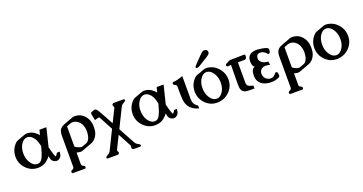

<svg xmlns="http://www.w3.org/2000/svg" viewBox="-44 -1536 4959 2624"><g transform="rotate(-20 2435.5 -223.5)"><path d="M277.3 -466.8Q340.8 -463.9 384.3 -430.7Q427.7 -397.5 435.1 -380.4L440.4 -398.9Q446.3 -423.3 454.6 -454.6H555.7Q542 -398.9 531.7 -356.7Q521.5 -314.5 495.6 -210.4Q491.2 -193.8 489.7 -188Q497.6 -157.7 504.2 -130.9Q510.7 -104 517.1 -85.4Q532.7 -37.1 540.5 -37.1Q547.4 -37.1 572.3 -78.1L610.8 -80.1Q610.8 -26.9 589.6 -2.4Q568.4 22 540 25.9Q535.6 26.4 531.7 26.4Q508.8 26.4 487.3 11.7Q462.9 -4.4 454.1 -40Q450.7 -54.7 446.3 -71.3L443.4 -80.1Q443.4 -79.6 444.8 -73.7Q431.6 -46.4 385.7 -10Q339.8 26.4 266.1 28.8H259.3Q161.1 28.8 90.8 -43.9Q20 -117.2 20 -217.8V-219.2Q20.5 -328.1 101.6 -403.8Q112.8 -414.1 131.8 -420.7Q150.9 -427.2 186 -440.4Q206.5 -448.2 231.9 -457.5Q258.3 -466.8 275.4 -466.8ZM400.4 -236.8Q396 -251.5 392.1 -268.1Q388.2 -284.7 383.8 -298.8Q366.7 -349.1 335 -380.6Q303.2 -412.1 266.6 -414.6H261.2Q212.4 -414.6 176.8 -364.7Q136.2 -309.1 136.2 -226.6V-224.6Q136.2 -143.6 176.3 -84Q214.4 -26.4 266.6 -23.9H272.5Q318.4 -23.9 344.7 -74.7Q375 -134.3 394.5 -214.4Q398.4 -231 400.4 -236.8Z M824.7 180.2Q824.7 204.1 848.4 212.6Q872.1 221.2 872.1 239.7Q872.1 259.3 850.1 259.3H689.5Q667 259.3 667 239.7Q667 221.2 690.9 212.6Q714.8 204.1 714.8 180.2V-275.9Q714.8 -321.8 731.2 -354.2Q747.6 -386.7 799.3 -408.2L807.6 -411.1L932.1 -457.5Q948.7 -463.9 961.9 -463.9Q974.6 -463.9 982.4 -463.4Q1054.2 -460.9 1107.4 -404.3Q1157.7 -349.1 1165.5 -271.5Q1167 -252.9 1167 -234.9Q1167 -208 1163.6 -183.6Q1157.2 -141.1 1131.3 -99.6Q1118.2 -77.1 1086.9 -53.7Q1074.7 -43.9 1059.6 -39.1Q1021.5 -24.4 983.4 -10.3Q945.3 3.9 907.2 17.6Q895 22 883.8 22Q853.5 20.5 824.7 11.7ZM824.7 -369.1V-74.7Q839.8 -61.5 866.9 -49.3Q894 -37.1 914.6 -36.1Q921.9 -36.1 930.2 -39.1Q946.8 -44.9 963.6 -51.3Q980.5 -57.6 998 -64.5Q1005.9 -67.4 1012.2 -73.7Q1039.6 -102.5 1049.3 -145Q1056.6 -179.2 1056.6 -212.4Q1056.6 -222.7 1056.2 -231.9Q1050.3 -297.9 1020.5 -338.4Q990.7 -378.9 947.8 -391.6Q931.6 -396 914.6 -396Q909.2 -396 904.3 -395.5Q896 -394.5 882.8 -390.6Q873 -386.7 852.8 -379.4Q832.5 -372.1 824.7 -369.1Z M1515.6 -378.4Q1520.5 -388.2 1520.5 -397V-397.9Q1520 -401.4 1511.2 -415.5Q1507.8 -421.4 1507.8 -427.2Q1507.8 -431.2 1509.8 -435.5Q1513.7 -442.9 1518.6 -445.8Q1524.4 -451.7 1534.2 -451.7H1675.8Q1688 -451.7 1691.9 -439.9V-437.5Q1691.9 -433.1 1689.5 -428.2Q1685.1 -421.9 1681.2 -418.5Q1673.3 -412.6 1664.3 -408Q1655.3 -403.3 1646.5 -397Q1628.4 -383.8 1621.6 -369.1L1482.9 -87.4L1612.3 150.9Q1620.6 166.5 1635.3 177.7Q1642.1 182.6 1649.2 186.5Q1656.2 190.4 1662.6 193.8Q1676.8 200.7 1681.2 210Q1682.6 212.4 1684.6 217.8Q1684.6 224.1 1683.1 225.6Q1680.2 233.9 1667.5 233.9H1574.7Q1561 233.9 1552.7 217.3Q1552.2 215.8 1551.3 213.4Q1550.3 210 1550.3 205.6Q1550.3 199.7 1551.8 195.6Q1553.2 191.4 1553.2 187Q1553.2 180.2 1551.3 174.8Q1548.3 166.5 1543.9 158.7L1449.2 -19.5L1358.9 160.6Q1355.5 168 1355.5 176.8V180.7Q1355.5 186 1364.3 197.3Q1368.2 203.1 1368.2 209Q1368.2 213.4 1365.2 218.8Q1362.8 223.6 1356 229Q1349.6 233.9 1341.8 233.9H1199.7Q1185.5 233.9 1183.6 221.7Q1183.6 216.3 1186 211.4Q1187.5 205.6 1195.3 200.7Q1201.7 194.8 1210.9 190.4Q1220.2 186 1229.5 179.2Q1246.1 167 1254.4 151.4L1391.6 -127.4L1289.6 -318.8Q1281.2 -335 1277.3 -335Q1267.1 -334.5 1249.5 -329.1L1212.4 -318.4L1194.8 -409.7Q1193.8 -414.1 1193.8 -418Q1193.8 -431.2 1206.5 -437.5L1242.7 -452.1Q1248.5 -454.6 1255.4 -454.6Q1277.3 -454.6 1296.4 -426.3Q1315.9 -396.5 1340.8 -350.6L1424.8 -195.3Z M1981.9 -466.8Q2045.4 -463.9 2088.9 -430.7Q2132.3 -397.5 2139.6 -380.4L2145 -398.9Q2150.9 -423.3 2159.2 -454.6H2260.3Q2246.6 -398.9 2236.3 -356.7Q2226.1 -314.5 2200.2 -210.4Q2195.8 -193.8 2194.3 -188Q2202.1 -157.7 2208.7 -130.9Q2215.3 -104 2221.7 -85.4Q2237.3 -37.1 2245.1 -37.1Q2252 -37.1 2276.9 -78.1L2315.4 -80.1Q2315.4 -26.9 2294.2 -2.4Q2272.9 22 2244.6 25.9Q2240.2 26.4 2236.3 26.4Q2213.4 26.4 2191.9 11.7Q2167.5 -4.4 2158.7 -40Q2155.3 -54.7 2150.9 -71.3L2147.9 -80.1Q2147.9 -79.6 2149.4 -73.7Q2136.2 -46.4 2090.3 -10Q2044.4 26.4 1970.7 28.8H1963.9Q1865.7 28.8 1795.4 -43.9Q1724.6 -117.2 1724.6 -217.8V-219.2Q1725.1 -328.1 1806.2 -403.8Q1817.4 -414.1 1836.4 -420.7Q1855.5 -427.2 1890.6 -440.4Q1911.1 -448.2 1936.5 -457.5Q1962.9 -466.8 1980 -466.8ZM2105 -236.8Q2100.6 -251.5 2096.7 -268.1Q2092.8 -284.7 2088.4 -298.8Q2071.3 -349.1 2039.6 -380.6Q2007.8 -412.1 1971.2 -414.6H1965.8Q1917 -414.6 1881.3 -364.7Q1840.8 -309.1 1840.8 -226.6V-224.6Q1840.8 -143.6 1880.9 -84Q1918.9 -26.4 1971.2 -23.9H1977.1Q2022.9 -23.9 2049.3 -74.7Q2079.6 -134.3 2099.1 -214.4Q2103 -231 2105 -236.8Z M2539.6 -150.4Q2539.6 -114.7 2544.9 -97.2Q2559.1 -50.8 2605.5 -23.4V18.1Q2533.2 1 2487.3 -46.9Q2455.1 -81.1 2442.1 -127.9Q2429.2 -174.8 2429.2 -270V-362.8Q2429.2 -387.2 2405.5 -395.8Q2381.8 -404.3 2381.8 -422.4Q2381.8 -442.4 2403.3 -442.4Q2432.6 -443.8 2462.4 -451.7Q2492.2 -459.5 2539.6 -475.6Z M2883.3 -466.8Q2981.4 -462.4 3048.6 -390.1Q3115.7 -317.9 3117.2 -219.2V-216.3Q3117.2 -115.7 3046.9 -45.4Q2975.6 25.9 2871.6 28.8H2865.2Q2767.1 28.8 2696.8 -43.9Q2626 -117.2 2626 -217.8V-219.2Q2626.5 -328.1 2707.5 -403.8Q2718.8 -414.1 2737.8 -420.7Q2756.8 -427.2 2792 -440.4Q2812.5 -448.2 2837.9 -457.5Q2864.3 -466.8 2881.3 -466.8ZM2809.6 -525.4Q2785.6 -510.7 2770 -510.7Q2766.1 -510.7 2763.7 -511.7Q2751 -513.2 2751 -524.4Q2751 -534.7 2770 -554.7L2826.7 -613.3Q2838.4 -625 2869.4 -657.5Q2900.4 -689.9 2913.6 -697.8Q2926.8 -705.6 2940.9 -705.6Q2951.7 -705.6 2962.4 -701.2Q2987.8 -690.4 2987.8 -661.6Q2987.8 -645 2975.8 -633.3Q2963.9 -621.6 2953.1 -614.7ZM2872.6 -414.6H2867.2Q2818.4 -414.6 2782.7 -364.7Q2742.2 -309.1 2742.2 -226.6V-224.6Q2742.2 -143.6 2782.2 -84Q2820.3 -26.4 2872.6 -23.9H2878.4Q2926.8 -23.9 2962.4 -73.7Q3002.9 -128.9 3003.4 -211.4Q3003.4 -293.9 2963.9 -352.8Q2924.3 -411.6 2872.6 -414.6Z M3318.4 -392.6 3318.8 -92.8Q3318.8 -55.2 3349.1 -40.3Q3379.4 -25.4 3409.2 -22V21H3331.1Q3311.5 20.5 3288.8 17.6Q3266.1 14.6 3243.7 -3.9Q3215.8 -27.3 3215.3 -92.3Q3214.8 -118.7 3214.8 -142.1Q3214.8 -173.3 3215.3 -199.7L3217.3 -390.6Q3193.8 -390.1 3175.8 -389.2H3172.9Q3151.9 -389.2 3150.9 -408.2V-409.2Q3150.9 -422.4 3166 -429.7Q3175.3 -433.6 3205.1 -449.7Q3210.4 -452.6 3212.9 -454.1Q3222.2 -458.5 3229.5 -458.5L3307.1 -459.5L3428.2 -462.4H3428.7Q3447.8 -462.4 3447.8 -440.4Q3447.8 -433.6 3445.8 -422.4Q3440.4 -392.1 3412.1 -392.1Z M3650.4 19Q3617.7 19 3578.6 8.8Q3539.6 -1.5 3517.1 -20.5Q3460.9 -66.9 3460.4 -134.8V-138.7Q3460.4 -254.9 3518.6 -255.4Q3480 -269 3479.5 -347.7V-350.6Q3479.5 -416 3523.9 -442.9Q3561 -465.3 3612.3 -465.3Q3621.6 -465.3 3630.9 -464.8Q3667 -461.9 3700 -456.1Q3732.9 -450.2 3758.3 -439.5Q3777.8 -431.6 3779.8 -414.1V-408.7Q3779.8 -388.2 3775.9 -377.4Q3768.6 -356.9 3754.4 -356.9Q3746.6 -356.9 3740.7 -362.8Q3737.3 -367.2 3729.5 -375.5Q3716.8 -388.7 3698.2 -400.4Q3679.7 -412.1 3649.9 -413.1H3648.4Q3618.7 -413.1 3604 -396Q3589.8 -378.4 3589.4 -349.1Q3589.4 -312 3627 -285.2Q3657.7 -263.2 3711.4 -260.3L3722.7 -210.9Q3681.6 -218.3 3655.3 -219.2H3652.3Q3630.4 -219.2 3612.8 -209.5Q3580.1 -192.9 3570.3 -161.6Q3566.4 -147.5 3566.4 -133.3Q3566.4 -114.7 3574.2 -95.7Q3591.3 -54.2 3630.4 -39.1Q3645 -33.2 3659.7 -32.7H3665.5Q3696.3 -32.7 3713.4 -47.4Q3734.9 -64.9 3747.6 -80.6Q3753.9 -87.9 3762.7 -87.9Q3778.8 -87.9 3785.6 -59.1Q3787.1 -49.8 3787.1 -36.6V-29.3Q3785.2 -12.7 3766.1 -3.9Q3740.7 6.8 3716.8 12.7Q3692.9 18.6 3650.4 19Z M3987.3 180.2Q3987.3 204.1 4011 212.6Q4034.7 221.2 4034.7 239.7Q4034.7 259.3 4012.7 259.3H3852.1Q3829.6 259.3 3829.6 239.7Q3829.6 221.2 3853.5 212.6Q3877.4 204.1 3877.4 180.2V-275.9Q3877.4 -321.8 3893.8 -354.2Q3910.2 -386.7 3961.9 -408.2L3970.2 -411.1L4094.7 -457.5Q4111.3 -463.9 4124.5 -463.9Q4137.2 -463.9 4145 -463.4Q4216.8 -460.9 4270 -404.3Q4320.3 -349.1 4328.1 -271.5Q4329.6 -252.9 4329.6 -234.9Q4329.6 -208 4326.2 -183.6Q4319.8 -141.1 4293.9 -99.6Q4280.8 -77.1 4249.5 -53.7Q4237.3 -43.9 4222.2 -39.1Q4184.1 -24.4 4146 -10.3Q4107.9 3.9 4069.8 17.6Q4057.6 22 4046.4 22Q4016.1 20.5 3987.3 11.7ZM3987.3 -369.1V-74.7Q4002.4 -61.5 4029.5 -49.3Q4056.6 -37.1 4077.1 -36.1Q4084.5 -36.1 4092.8 -39.1Q4109.4 -44.9 4126.2 -51.3Q4143.1 -57.6 4160.6 -64.5Q4168.5 -67.4 4174.8 -73.7Q4202.1 -102.5 4211.9 -145Q4219.2 -179.2 4219.2 -212.4Q4219.2 -222.7 4218.8 -231.9Q4212.9 -297.9 4183.1 -338.4Q4153.3 -378.9 4110.4 -391.6Q4094.2 -396 4077.1 -396Q4071.8 -396 4066.9 -395.5Q4058.6 -394.5 4045.4 -390.6Q4035.6 -386.7 4015.4 -379.4Q3995.1 -372.1 3987.3 -369.1Z M4623.5 -466.8Q4721.7 -462.4 4788.8 -390.1Q4856 -317.9 4857.4 -219.2V-216.3Q4857.4 -115.7 4787.1 -45.4Q4715.8 25.9 4611.8 28.8H4605.5Q4507.3 28.8 4437 -43.9Q4366.2 -117.2 4366.2 -217.8V-219.2Q4366.7 -328.1 4447.8 -403.8Q4459 -414.1 4478 -420.7Q4497.1 -427.2 4532.2 -440.4Q4552.7 -448.2 4578.1 -457.5Q4604.5 -466.8 4621.6 -466.8ZM4612.8 -414.6H4607.4Q4558.6 -414.6 4522.9 -364.7Q4482.4 -309.1 4482.4 -226.6V-224.6Q4482.4 -143.6 4522.5 -84Q4560.5 -26.4 4612.8 -23.9H4618.7Q4667 -23.9 4702.6 -73.7Q4743.2 -128.9 4743.7 -211.4Q4743.7 -293.9 4704.1 -352.8Q4664.6 -411.6 4612.8 -414.6Z"/></g></svg>

Font: Caudex
Style: Bold
Weight: 700
Version: Version 1.01